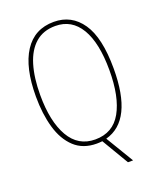

<svg xmlns="http://www.w3.org/2000/svg" viewBox="-161 -823 906 1091"><g transform="rotate(-20 292.0 -277.0)"><path d="M527 -358Q527 -45 351 2L452 170H421L325 8Q315 9 307 9.5Q299 10 291 10Q209 10 157 -38.5Q105 -87 81 -170.5Q57 -254 57 -359Q57 -535 118.5 -629.5Q180 -724 297 -724Q404 -724 465.5 -634.5Q527 -545 527 -358ZM83 -359Q83 -199 136 -107Q189 -15 292 -15Q399 -15 450 -106Q501 -197 501 -358Q501 -523 448.5 -611Q396 -699 297 -699Q224 -699 176.5 -657.5Q129 -616 106 -539.5Q83 -463 83 -359Z"/></g></svg>

Font: Noto Sans Georgian Condensed Thin
Style: Regular
Weight: 100
Width: 3
Designer: Monotype Design Team, Akaki Razmadze
Foundry: Google LLC
Version: Version 2.005; ttfautohint (v1.8.4.7-5d5b)